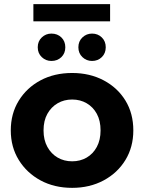

<svg xmlns="http://www.w3.org/2000/svg" viewBox="-20 -898 695 926"><path d="M328 8Q242 8 175.5 -28Q109 -64 70.5 -126.5Q32 -189 32 -269Q32 -350 70.5 -412.5Q109 -475 175.5 -510.5Q242 -546 328 -546Q413 -546 480 -510.5Q547 -475 585 -413Q623 -351 623 -269Q623 -189 585 -126.5Q547 -64 480 -28Q413 8 328 8ZM328 -120Q367 -120 398 -138Q429 -156 447 -189.5Q465 -223 465 -269Q465 -316 447 -349Q429 -382 398 -400Q367 -418 328 -418Q289 -418 258 -400Q227 -382 208.5 -349Q190 -316 190 -269Q190 -223 208.5 -189.5Q227 -156 258 -138Q289 -120 328 -120ZM424 -604Q397 -604 377.5 -622.5Q358 -641 358 -670Q358 -699 377.5 -717.5Q397 -736 424 -736Q452 -736 471 -717.5Q490 -699 490 -670Q490 -641 471 -622.5Q452 -604 424 -604ZM228 -604Q201 -604 181.5 -622.5Q162 -641 162 -670Q162 -699 181.5 -717.5Q201 -736 228 -736Q257 -736 276 -717.5Q295 -699 295 -670Q295 -641 276 -622.5Q257 -604 228 -604ZM141 -795V-878H511V-795Z"/></svg>

Font: Montserrat Thin
Style: Bold
Weight: 700
Version: Version 9.000